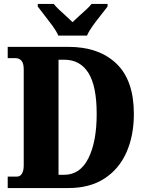

<svg xmlns="http://www.w3.org/2000/svg" viewBox="-20 -951 744 971"><path d="M19 0V-58H66Q82 -58 91 -73Q100 -88 100 -114V-600Q100 -631 88.5 -644Q77 -657 58 -657H19V-714H326Q480 -714 568.5 -629.5Q657 -545 657 -375Q657 -265 619.5 -180.5Q582 -96 508 -48Q434 0 326 0ZM305 -67Q385 -67 427 -150.5Q469 -234 469 -375Q469 -516 427 -582.5Q385 -649 305 -649H276V-67ZM275 -771Q265 -794 245.5 -820.5Q226 -847 205.5 -873Q185 -899 171 -918V-931H252Q261 -919 278.5 -902.5Q296 -886 315 -869Q334 -852 347 -839Q360 -852 379 -869Q398 -886 416 -902.5Q434 -919 443 -931H524V-918Q510 -899 489 -873Q468 -847 449 -820.5Q430 -794 420 -771Z"/></svg>

Font: Noto Serif Condensed Black
Style: Regular
Weight: 900
Width: 3
Designer: Monotype Design Team
Foundry: Monotype Imaging Inc.
Version: Version 2.015; ttfautohint (v1.8.4.7-5d5b)